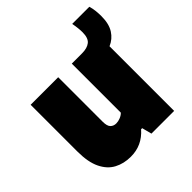

<svg xmlns="http://www.w3.org/2000/svg" viewBox="-185 -841 998 998"><g transform="rotate(-45 314.0 -342.0)"><path d="M219 9.5Q168 9.5 128 -11.8Q88 -33 64.8 -80.5Q41.5 -128 41.5 -206.5V-550H244V-223Q244 -191 256.2 -178.8Q268.5 -166.5 288 -166.5Q302.5 -166.5 318.2 -172.8Q334 -179 344 -189.5V-550H419.5Q457.5 -550 478.2 -566.5Q499 -583 499 -626Q499 -640 497.2 -656.8Q495.5 -673.5 491.5 -694.5H617.5Q623.5 -674 625.5 -654.5Q627.5 -635 627.5 -615.5Q627.5 -559.5 605.8 -525.2Q584 -491 546.5 -475V0H379.5L365.5 -54H357.5Q301.5 10 219 9.5Z"/></g></svg>

Font: Encode Sans SmCnd Black
Style: Regular
Weight: 900
Width: 4
Designer: Multiple Designers
Foundry: Impallari Type
Version: Version 3.002; ttfautohint (v1.8.3) -l 8 -r 50 -G 200 -x 14 